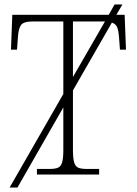

<svg xmlns="http://www.w3.org/2000/svg" viewBox="-20 -780 614 858"><path d="M23 58 263 -360V-684H125Q85 -684 73.5 -667.5Q62 -651 60 -612L56 -558H29L35 -714H466L492 -760H527L500 -714H537L543 -558H516L512 -612Q510 -641 504 -657Q498 -673 480 -679L306 -376V-109Q306 -72 311.5 -54Q317 -36 330 -30.5Q343 -25 368 -25H423V0H145V-25H201Q226 -25 239 -30.5Q252 -36 257.5 -54Q263 -72 263 -108V-300L58 58ZM306 -684V-436L449 -684H447Z"/></svg>

Font: Noto Serif ExtraLight
Style: Regular
Weight: 200
Designer: Monotype Design Team
Foundry: Monotype Imaging Inc.
Version: Version 2.015; ttfautohint (v1.8.4.7-5d5b)